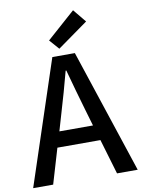

<svg xmlns="http://www.w3.org/2000/svg" viewBox="-104 -1056 830 1125"><g transform="rotate(-10 311.0 -493.0)"><path d="M293 -778 475 -908 411 -986 242 -836ZM0 0H119L181 -209H437L499 0H622L378 -737H244ZM209 -301 238 -400C262 -480 285 -561 307 -645H311C334 -562 356 -480 380 -400L409 -301Z"/></g></svg>

Font: Noto Sans JP Medium
Style: Regular
Weight: 500
Designer: Ryoko NISHIZUKA 西塚涼子 (kana, bopomofo & ideographs); Paul D. Hunt (Latin, Greek & Cyrillic); Sandoll Communications 산돌커뮤니
Foundry: Adobe
Version: Version 2.004;hotconv 1.0.118;makeotfexe 2.5.65603